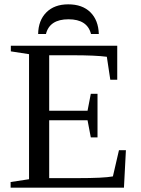

<svg xmlns="http://www.w3.org/2000/svg" viewBox="-20 -866 650 886"><path d="M29 -26 114 -39V-616L30 -629V-655H521V-498H489L473 -604Q421 -611 314 -611H207V-355H384L399 -433H430V-232H399L384 -311H207V-44H336Q459 -44 501 -52L529 -173H561L552 0H29ZM156 -709Q157 -772 194 -809Q231 -846 295 -846Q360 -846 397 -809.5Q434 -773 436 -709H400Q383 -777 296 -777Q209 -777 192 -709Z"/></svg>

Font: Libra Serif Modern
Style: Regular
Weight: 400
Designer: Stefan Peev, Context Ltd
Foundry: Stefan Peev, Context Ltd
Version: Version 1.000